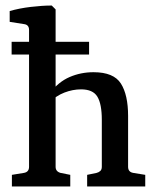

<svg xmlns="http://www.w3.org/2000/svg" viewBox="-20 -674 564 694"><path d="M22 -523H302V-477H22ZM23 0V-42L66 -49Q85 -52 85 -71V-566Q85 -585 66 -587L15 -595V-634Q49 -644 91 -649Q133 -654 167 -654L181 -640V-71Q181 -54 199 -49L234 -42V0ZM295 0V-42L329 -49Q337 -51 342.5 -56Q348 -61 348 -71V-241Q348 -298 332 -324.5Q316 -351 273 -351Q243 -351 213 -339.5Q183 -328 158 -303L160 -337Q191 -378 231.5 -395.5Q272 -413 318 -413Q391 -413 417 -372Q443 -331 443 -255V-71Q443 -52 462 -49L505 -42V0Z"/></svg>

Font: Rasa Medium
Style: Regular
Weight: 500
Designer: Anna Giedrys (Yrsa+Rasa design), David Brezina (Yrsa art-direction, Rasa art-direction, design)
Foundry: Rosetta Type Foundry
Version: Version 2.004